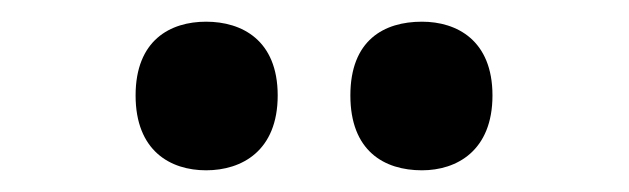

<svg xmlns="http://www.w3.org/2000/svg" viewBox="-20 -777 580 177"><path d="M369 -620C401 -620 434 -638 434 -689C434 -740 401 -757 369 -757C334 -757 303 -740 303 -689C303 -638 334 -620 369 -620ZM170 -620C203 -620 236 -638 236 -689C236 -740 203 -757 170 -757C137 -757 105 -740 105 -689C105 -638 137 -620 170 -620Z"/></svg>

Font: Noto Serif Devanagari SemiCondensed ExtraBold
Style: Regular
Weight: 800
Width: 4
Designer: Universal Thirst, Indian Type Foundry and the Monotype Design Team
Foundry: Monotype Imaging Inc.
Version: Version 2.004